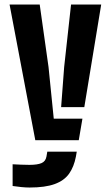

<svg xmlns="http://www.w3.org/2000/svg" viewBox="-20 -620 487 849"><path d="M136.1 0 22.3 -600H155.6L194.6 -323.6L217.7 -95.3H344.5L328.3 0ZM110.7 209.2Q93.8 209.2 74 207.2Q54.1 205.2 35.8 202.4V106.4Q49.9 107.2 72.3 108.1Q94.8 109 110.1 109Q145.3 109 163.4 101.3Q181.5 93.7 185.4 72.5L189.1 50.7H319.4L315.7 72.2Q307.1 117.6 285.5 148.1Q263.9 178.5 221.8 193.9Q179.8 209.2 110.7 209.2ZM250.3 -146.3 263.7 -323.6 294.2 -600H427.5L352.8 -146.3Z"/></svg>

Font: Big Shoulders Stencil Text SC Thin
Style: Regular
Weight: 100
Designer: Patric King
Foundry: XO Type Co
Version: Version 2.001